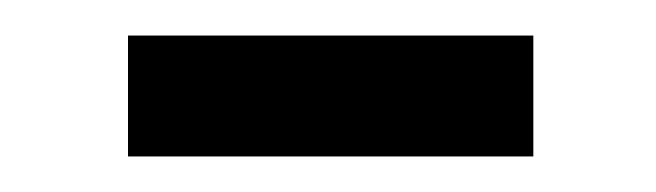

<svg xmlns="http://www.w3.org/2000/svg" viewBox="-20 -583 369 108"><path d="M52 -563V-495H280V-563Z"/></svg>

Font: sklik
Style: Regular
Weight: 400
Designer: Joe Prince
Foundry: Joe Prince
Version: Version 1.001